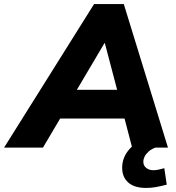

<svg xmlns="http://www.w3.org/2000/svg" viewBox="-80 -725 863 943"><path d="M-60 0 382 -705H528L745 0H569L522 -180L573 -143H173L235 -176L131 0ZM433 -513 278 -251 256 -284H536L505 -247L435 -513ZM637 198Q580 198 550 171.5Q520 145 520 99Q520 49 554 9.5Q588 -30 640 -48L683 0Q662 8 649 20Q636 32 630 44.5Q624 57 624 70Q624 88 638 99.5Q652 111 673 111Q687 111 699.5 108Q712 105 727 101L739 182Q707 190 685 194Q663 198 637 198Z"/></svg>

Font: Nunito Sans 12pt Black
Style: Italic
Weight: 900
Italic angle: -9°
Designer: Vernon Adams
Foundry: Vernon Adams
Version: Version 3.101;gftools[0.9.27]